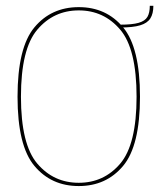

<svg xmlns="http://www.w3.org/2000/svg" viewBox="-20 -622 551 646"><path d="M245 4Q337.5 4 394.2 -63.8Q451 -131.5 451 -296.5Q451 -462 394.2 -530Q337.5 -598 245 -598Q152.5 -598 95.8 -530Q39 -462 39 -296.5Q39 -131.5 95.8 -63.8Q152.5 4 245 4ZM245 -7Q160.5 -7 105.5 -71.5Q50.5 -136 50.5 -296.5Q50.5 -457.5 105.5 -522.2Q160.5 -587 245 -587Q329.5 -587 384.5 -522.2Q439.5 -457.5 439.5 -296.5Q439.5 -136 384.5 -71.5Q329.5 -7 245 -7ZM384.5 -539V-529.5Q427.5 -529.5 451.5 -536.8Q475.5 -544 485.8 -560Q496 -576 496 -602.5H484Q484 -579 476 -565.2Q468 -551.5 446.5 -545.2Q425 -539 384.5 -539Z"/></svg>

Font: Anybody Thin Thin
Style: Regular
Weight: 250
Version: Version 1.113;gftools[0.9.25]